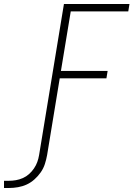

<svg xmlns="http://www.w3.org/2000/svg" viewBox="-150 -755 670 958"><path d="M-105 183H-130V147H-105Q-88 147 -70.5 144Q-53 141 -36 133.5Q-19 126 -5 113.5Q9 101 19.5 85.5Q30 70 36 53.5Q42 37 45 19L169 -735H496L490 -698H203L154 -401H387L381 -364H148L85 19Q81 41 74 63Q67 85 53.5 104.5Q40 124 22 140Q4 156 -16.5 165.5Q-37 175 -60 179Q-83 183 -105 183Z"/></svg>

Font: Iosevka Curly Extralight
Style: Italic
Weight: 200
Italic angle: -9°
Monospace: yes
Designer: Belleve Invis
Foundry: Belleve Invis
Version: Version 22.1.2; ttfautohint (v1.8.4)